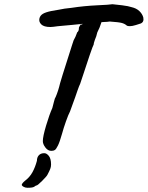

<svg xmlns="http://www.w3.org/2000/svg" viewBox="-20 -662 700 910"><path d="M660 -570Q660 -557 648 -551Q642 -549 624.5 -543.5Q607 -538 596 -538Q587 -538 582 -540Q572 -549 558 -553Q544 -557 500 -560Q487 -558 477 -558Q467 -558 461 -557Q453 -531 441 -508Q437 -489 430 -474Q423 -454 424 -451Q421 -447 405 -400.5Q389 -354 375 -310Q365 -279 360 -265Q355 -255 347.5 -233.5Q340 -212 337 -203L312 -134Q304 -119 292.5 -86.5Q281 -54 274 -28Q263 11 254.5 28Q246 45 240 49Q234 53 223 53Q207 53 195 37Q183 21 183 7Q183 -15 198.5 -67Q214 -119 228 -150Q232 -168 235.5 -179Q239 -190 240 -195Q243 -199 249.5 -216.5Q256 -234 260 -249Q263 -267 322 -450L329 -471Q338 -486 346 -509Q354 -514 354 -530Q354 -533 357.5 -538Q361 -543 361 -545Q362 -546 364 -546Q365 -546 366.5 -545.5Q368 -545 372 -549H371L322 -544L300 -542Q241 -537 233 -535L219 -534Q188 -534 175.5 -546.5Q163 -559 167 -575Q170 -588 182.5 -596Q195 -604 224 -610Q233 -612 259 -616L286 -621L320 -625Q378 -634 443 -637Q470 -638 488.5 -639.5Q507 -641 513 -642Q527 -641 558.5 -637Q590 -633 604 -628Q626 -623 640 -610Q654 -597 659 -580Q660 -576 660 -570ZM83 215Q83 208 97 196Q121 178 134 154Q147 130 155 100Q155 84 164 74Q173 64 190 64Q201 64 211.5 77Q222 90 222 118Q222 129 218 139Q214 149 205 166Q202 173 180 195Q158 217 153 217Q150 217 143 222.5Q136 228 111 228Q101 228 93 224Q85 220 83 215Z"/></svg>

Font: Caveat
Style: Bold
Weight: 700
Designer: Pablo Impallari
Foundry: Pablo Impallari
Version: Version 1.500; ttfautohint (v1.6)